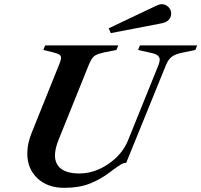

<svg xmlns="http://www.w3.org/2000/svg" viewBox="-20 -891 967 922"><path d="M111 -154Q111 -201 132 -253L264 -581Q273 -602 273 -613Q273 -624 264.5 -629Q256 -634 234 -640L188 -651L197 -673H548L539 -651L483 -640Q446 -632 433 -622Q420 -612 407 -581L261 -219Q244 -176 244 -145Q244 -103 273.5 -80.5Q303 -58 361 -58Q433 -58 499.5 -103Q566 -148 594 -215L742 -581Q747 -596 747 -604Q747 -628 710 -636L643 -651L652 -673H927L918 -651L855 -638Q824 -632 806.5 -619.5Q789 -607 778 -581L586 -109Q574 -109 562 -102Q550 -95 525 -77L509 -65Q465 -31 413 -10Q361 11 289 11Q208 11 159.5 -35Q111 -81 111 -154ZM502 -755 725 -861Q745 -871 758 -871Q762 -871 770 -869Q784 -864 793 -852.5Q802 -841 802 -826Q802 -808 790 -795.5Q778 -783 756 -779L512 -732Z"/></svg>

Font: Ibarra Real Nova
Style: Bold Italic
Weight: 700
Italic angle: -22°
Designer: Jose Maria Ribagorda & Octavio Pardo
Foundry: Octavio Pardo
Version: Version 1.014